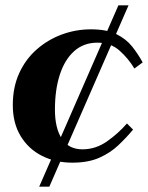

<svg xmlns="http://www.w3.org/2000/svg" viewBox="-20 -600 555 720"><path d="M127 100 424 -580H462L165 100ZM289 -40Q339 -40 381.5 -70Q424 -100 456 -137L479 -114Q454 -84 424 -55.5Q394 -27 352.5 -8.5Q311 10 251 10Q188 10 137.5 -15.5Q87 -41 57.5 -89.5Q28 -138 28 -206Q28 -273 52 -325.5Q76 -378 117.5 -414.5Q159 -451 211.5 -470.5Q264 -490 321 -490Q381 -490 417.5 -471.5Q454 -453 476 -425Q498 -397 515 -366L484 -343Q462 -380 428.5 -410Q395 -440 345 -440Q294 -440 258.5 -408.5Q223 -377 204.5 -320.5Q186 -264 186 -189Q186 -119 212 -79.5Q238 -40 289 -40Z"/></svg>

Font: Brygada 1918
Style: Bold Italic
Weight: 700
Italic angle: -8°
Designer: Mateusz Machalski | Borys Kosmynka | Przemek Hoffer
Foundry: NIEPODLEGLA 2018
Version: Version 3.006